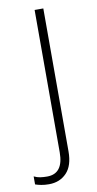

<svg xmlns="http://www.w3.org/2000/svg" viewBox="-136 -569 431 849"><g transform="rotate(-10 79.5 -145.0)"><path d="M13 240Q-6 240 -21.5 237Q-37 234 -48 230V194Q-34 201 -19.5 203Q-5 205 11 205Q84 205 84 109V-530H123V112Q123 176 92.5 208Q62 240 13 240Z"/></g></svg>

Font: Noto Sans Disp ExtLt
Style: Regular
Weight: 200
Designer: Monotype Design Team
Foundry: Monotype Imaging Inc.
Version: Version 2.000;GOOG;noto-source:20170915:90ef993387c0